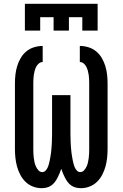

<svg xmlns="http://www.w3.org/2000/svg" viewBox="-20 -975 640 1003"><path d="M403 8Q390 8 377 5Q364 2 353 -5.5Q342 -13 334 -23.5Q326 -34 320 -45.5Q314 -57 309 -69Q304 -81 300 -93Q296 -81 291 -69Q286 -57 280 -45.5Q274 -34 266 -23.5Q258 -13 247 -5.5Q236 2 223 5Q210 8 197 8Q174 8 152 -0.5Q130 -9 113.5 -25Q97 -41 86 -62Q75 -83 69 -105Q63 -127 60.5 -150Q58 -173 58 -196V-539Q58 -562 60.5 -584.5Q63 -607 69.5 -629Q76 -651 88 -671.5Q100 -692 117.5 -706.5Q135 -721 157.5 -728Q180 -735 203 -735V-651Q192 -651 183 -643.5Q174 -636 169 -626Q164 -616 161 -605Q158 -594 156.5 -583Q155 -572 154.5 -561Q154 -550 154 -539V-196Q154 -185 154.5 -173Q155 -161 156.5 -149.5Q158 -138 160.5 -126.5Q163 -115 168 -104.5Q173 -94 181 -85Q189 -76 201 -76Q211 -76 218 -83.5Q225 -91 229 -100Q233 -109 235.5 -118.5Q238 -128 240 -137.5Q242 -147 243.5 -157Q245 -167 246.5 -176.5Q248 -186 248.5 -196Q249 -206 250 -215.5Q251 -225 251 -235Q251 -245 251.5 -255Q252 -265 252 -274.5Q252 -284 252 -294V-478H348V-294Q348 -284 348 -274.5Q348 -265 348.5 -255Q349 -245 349 -235Q349 -225 350 -215.5Q351 -206 351.5 -196Q352 -186 353.5 -176.5Q355 -167 356.5 -157Q358 -147 360 -137.5Q362 -128 364.5 -118.5Q367 -109 371 -100Q375 -91 382 -83.5Q389 -76 399 -76Q411 -76 419 -85Q427 -94 432 -104.5Q437 -115 439.5 -126.5Q442 -138 443.5 -149.5Q445 -161 445.5 -173Q446 -185 446 -196V-539Q446 -550 445.5 -561Q445 -572 443.5 -583Q442 -594 439 -605Q436 -616 431 -626Q426 -636 417 -643.5Q408 -651 397 -651V-735Q420 -735 442.5 -728Q465 -721 482.5 -706.5Q500 -692 512 -671.5Q524 -651 530.5 -629Q537 -607 539.5 -584.5Q542 -562 542 -539V-196Q542 -173 539.5 -150Q537 -127 531 -105Q525 -83 514 -62Q503 -41 486.5 -25Q470 -9 448 -0.5Q426 8 403 8ZM110 -815V-955H490V-815H410V-885H340V-815H260V-885H190V-815Z"/></svg>

Font: Iosevka Curly Medium Extended
Style: Regular
Weight: 500
Width: 7
Monospace: yes
Designer: Belleve Invis
Foundry: Belleve Invis
Version: Version 11.1.0; ttfautohint (v1.8.3)